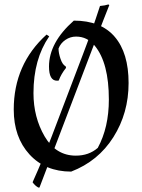

<svg xmlns="http://www.w3.org/2000/svg" viewBox="-20 -759 642 866"><path d="M158 87H153Q137 78 127 63Q175 -44 213 -143L353 -511Q393 -615 431 -732Q454 -734 469 -739L473 -736Q453 -689 158 87ZM301 15Q184 15 113 -62.5Q42 -140 42 -265Q42 -469 190 -603L202 -595Q131 -492 131 -339Q131 -230 181.5 -143.5Q232 -57 322 -57Q381 -57 421 -92Q471 -184 471 -310Q471 -475 408 -552Q374 -594 323 -594Q297 -594 275 -579Q253 -564 244 -540Q244 -520 253 -493.5Q262 -467 276 -460L278 -453Q256 -426 245 -396Q243 -395 237 -395Q201 -395 201 -459Q201 -567 313 -666Q435 -666 497.5 -593Q560 -520 560 -384.5Q560 -249 491.5 -140.5Q423 -32 301 15Z"/></svg>

Font: Almendra SC
Style: Regular
Weight: 400
Designer: Ana Sanfelippo
Foundry: Ana Sanfelippo
Version: Version 1.002